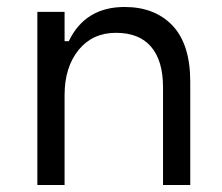

<svg xmlns="http://www.w3.org/2000/svg" viewBox="-20 -530 636 550"><path d="M165 -258V0H87V-496H165V-412H177Q224 -510 337 -510Q423 -510 474 -457Q525 -403 525 -296V0H447V-280Q447 -357 412 -397Q378 -436 312 -436Q246 -436 206 -388Q165 -338 165 -258Z"/></svg>

Font: Rilu
Style: Regular
Weight: 500
Designer: Alí Sinisterra
Foundry: Alí Sinisterra
Version: 0.1